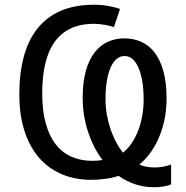

<svg xmlns="http://www.w3.org/2000/svg" viewBox="-20 -745 780 806"><path d="M679.2 -331.1Q679.2 -281.7 669.7 -239Q660.2 -196.3 644.3 -161.1Q628.4 -126 607.7 -98.9Q586.9 -71.8 564.9 -54.2Q591.3 -42 630.9 -42Q648.9 -42 666 -45.4Q683.1 -48.8 698.2 -54.2V28.8Q684.1 35.2 664.8 38.1Q645.5 41 627 41Q545.9 41 478 -6.8Q453.6 1.5 423.3 5.6Q393.1 9.8 363.8 9.8Q290.5 9.8 233.9 -16.1Q177.2 -42 138.9 -88.9Q100.6 -135.7 80.8 -201.7Q61 -267.6 61 -348.1Q61 -436.5 79.8 -506.6Q98.6 -576.7 137.2 -625.2Q175.8 -673.8 234.9 -699.5Q293.9 -725.1 375 -725.1Q407.2 -725.1 436.5 -719.7Q465.8 -714.4 483.9 -707L458 -630.9Q453.1 -633.3 443.4 -635.7Q433.6 -638.2 421.9 -640.4Q410.2 -642.6 397.7 -643.8Q385.3 -645 375 -645Q317.4 -645 276.1 -625.2Q234.9 -605.5 208.5 -567.9Q182.1 -530.3 169.7 -476.1Q157.2 -421.9 157.2 -353Q157.2 -280.8 171.9 -227.5Q186.5 -174.3 213.9 -139.2Q241.2 -104 280.3 -86.9Q319.3 -69.8 368.2 -69.8Q391.6 -69.8 410.2 -73.2Q371.6 -124.5 349.4 -192.4Q327.1 -260.3 327.1 -335.9Q327.1 -400.9 340.6 -448Q354 -495.1 377.4 -525.1Q400.9 -555.2 432.9 -569.6Q464.8 -584 502 -584Q538.6 -584 571 -570.3Q603.5 -556.6 627.4 -526.6Q651.4 -496.6 665.3 -448.2Q679.2 -399.9 679.2 -331.1ZM583 -327.1Q583 -368.2 577.6 -401.6Q572.3 -435.1 562 -459.2Q551.8 -483.4 536.9 -496.6Q522 -509.8 502.9 -509.8Q482.9 -509.8 468 -496.3Q453.1 -482.9 443.1 -459Q433.1 -435.1 428 -402.1Q422.9 -369.1 422.9 -330.1Q422.9 -294.9 428.7 -262.5Q434.6 -230 444.6 -201.2Q454.6 -172.4 467.8 -147.7Q481 -123 496.1 -104Q516.6 -120.1 532.7 -144Q548.8 -168 560.1 -197Q571.3 -226.1 577.1 -259.3Q583 -292.5 583 -327.1Z"/></svg>

Font: WenQuanYi Micro Hei
Style: Regular
Weight: 400
Foundry: Ascender Corporation
Version: Version 0.2.0-beta